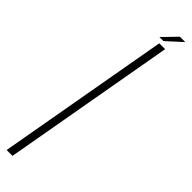

<svg xmlns="http://www.w3.org/2000/svg" viewBox="-307 -845 822 822"><g transform="rotate(45 104.0 -434.0)"><path d="M-3 0 136 -785H171.5L32.5 0ZM117.5 -804.5 178.5 -867.5H211L142 -804.5Z"/></g></svg>

Font: Anybody ExtraLight
Style: Italic
Weight: 200
Italic angle: -10°
Designer: Tyler Finck
Foundry: Etcetera Type Company
Version: Version 1.010; ttfautohint (v1.8.3) -l 8 -r 50 -G 200 -x 14 